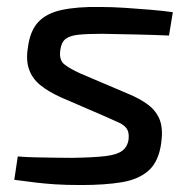

<svg xmlns="http://www.w3.org/2000/svg" viewBox="-20 -520 553 551"><path d="M266 -500Q301 -500 339 -497.5Q377 -495 412.5 -492Q448 -489 476 -485L465 -418Q419 -420 372 -421Q325 -422 273 -423Q232 -423 206.5 -420.5Q181 -418 168.5 -408.5Q156 -399 153 -376Q149 -348 164.5 -335.5Q180 -323 211 -309L345 -252Q382 -237 405.5 -219Q429 -201 438.5 -176Q448 -151 443 -112Q436 -57 407 -31Q378 -5 329.5 3Q281 11 213 11Q168 11 138.5 9Q109 7 83.5 4Q58 1 21 -4L31 -71Q54 -69 80.5 -68.5Q107 -68 135 -67.5Q163 -67 187 -67Q249 -68 282.5 -72Q316 -76 331 -87.5Q346 -99 349 -120Q351 -139 344.5 -149.5Q338 -160 323.5 -167Q309 -174 286 -184L154 -241Q119 -257 96 -275.5Q73 -294 63.5 -320.5Q54 -347 60 -383Q66 -431 89.5 -456.5Q113 -482 157.5 -491.5Q202 -501 266 -500Z"/></svg>

Font: Exo 2 Medium
Style: Italic
Weight: 500
Italic angle: -8°
Designer: Natanael Gama
Foundry: Natanael Gama
Version: Version 2.010